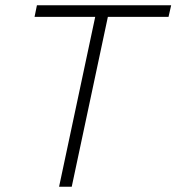

<svg xmlns="http://www.w3.org/2000/svg" viewBox="-20 -708 669 728"><path d="M204 0 341 -644H111L120 -688H629L619 -644H389L252 0Z"/></svg>

Font: Saira ExtraLight
Style: Italic
Weight: 200
Italic angle: -12°
Designer: Hector Gatti with collaboration of the Omnibus-Type team
Foundry: Omnibus-Type
Version: Version 1.100; ttfautohint (v1.8.3)